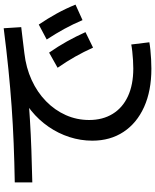

<svg xmlns="http://www.w3.org/2000/svg" viewBox="80 -875 840 1040"><g transform="rotate(-90 500.0 -355.0)"><path d="M648 45Q528 45 440.5 5.5Q353 -34 305.5 -106Q258 -178 258 -275Q258 -338 277.5 -398.5Q297 -459 333.5 -512Q370 -565 420 -605.5Q470 -646 530 -670L539 -625Q455 -618 373.5 -613Q292 -608 208 -605Q124 -602 32 -600V-695Q144 -697 244.5 -701Q345 -705 443 -712Q541 -719 645 -729.5Q749 -740 867 -755L873 -660Q836 -656 801.5 -651.5Q767 -647 732 -643Q653 -634 586.5 -603.5Q520 -573 471.5 -525.5Q423 -478 396.5 -418.5Q370 -359 370 -292Q370 -219 403 -165Q436 -111 498.5 -82Q561 -53 649 -53Q670 -53 694 -54.5Q718 -56 741 -58.5Q764 -61 779 -64L791 34Q775 37 750.5 39.5Q726 42 699 43.5Q672 45 648 45ZM762 -271Q739 -322 713 -368Q687 -414 653 -463L735 -509Q769 -460 795.5 -412.5Q822 -365 846 -312ZM911 -328Q889 -380 863.5 -426.5Q838 -473 806 -522L887 -565Q920 -516 946.5 -468Q973 -420 995 -366Z"/></g></svg>

Font: M PLUS 2 Thin Medium
Style: Regular
Weight: 500
Version: Version 1.001